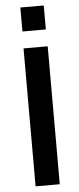

<svg xmlns="http://www.w3.org/2000/svg" viewBox="-62 -964 411 997"><g transform="rotate(-5 144.0 -466.0)"><path d="M82 0V-719H208V0ZM84 -807V-932H206V-807Z"/></g></svg>

Font: Nunitoga
Style: Bold
Weight: 700
Designer: Vernon Adams
Foundry: Vernon Adams
Version: Version 1.0